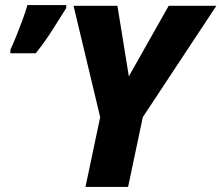

<svg xmlns="http://www.w3.org/2000/svg" viewBox="-20 -737 873 757"><path d="M317 0 375 -275 270 -714H443L488 -436L645 -714H833L543 -275L485 0ZM21 -527V-541Q32 -564 44.5 -595.5Q57 -627 69 -659Q81 -691 88 -717H241V-705Q215 -664 187 -619.5Q159 -575 121 -527Z"/></svg>

Font: Noto Sans Disp ExtBd
Style: Italic
Weight: 800
Italic angle: -12°
Designer: Monotype Design Team
Foundry: Monotype Imaging Inc.
Version: Version 2.000;GOOG;noto-source:20170915:90ef993387c0